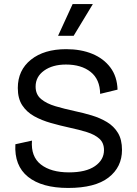

<svg xmlns="http://www.w3.org/2000/svg" viewBox="-20 -916 677 949"><path d="M317 13Q187 13 118.5 -42Q50 -97 56 -203L138 -221Q132 -142 182 -103Q232 -64 321 -64Q405 -64 449.5 -95Q494 -126 494 -174Q494 -210 471 -230.5Q448 -251 409.5 -263Q371 -275 324 -285Q278 -295 232 -308Q186 -321 149 -341.5Q112 -362 90 -395.5Q68 -429 68 -481Q68 -569 133 -621Q198 -673 307 -673Q380 -673 436 -650Q492 -627 525.5 -582.5Q559 -538 561 -473L475 -452Q474 -524 428 -560.5Q382 -597 306 -597Q240 -597 198 -567Q156 -537 156 -488Q156 -449 183 -426.5Q210 -404 254 -391Q298 -378 349 -367Q392 -358 433.5 -345.5Q475 -333 509 -312.5Q543 -292 563 -259Q583 -226 583 -175Q583 -90 516.5 -38.5Q450 13 317 13ZM344 -739H267L339 -896H439Z"/></svg>

Font: Bricolage Grotesque 10pt
Style: Regular
Weight: 400
Designer: Mathieu Triay
Foundry: Atelier Triay
Version: Version 1.000; ttfautohint (v1.8.4.7-5d5b);gftools[0.9.32]